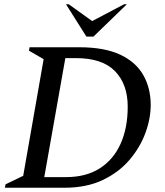

<svg xmlns="http://www.w3.org/2000/svg" viewBox="-20 -882 776 902"><path d="M3 0 6 -16 89 -56 185 -604 116 -644 119 -660H352Q470 -660 544 -625.5Q618 -591 653 -529.5Q688 -468 688 -389Q688 -325 663 -257Q638 -189 588 -130.5Q538 -72 462 -36Q386 0 283 0ZM336 -609H287L188 -50H291Q384 -50 448.5 -91Q513 -132 546.5 -206.5Q580 -281 580 -381Q580 -486 520.5 -547.5Q461 -609 336 -609ZM386 -710 290 -862H303L413 -783L563 -862H576L419 -710Z"/></svg>

Font: Spectral SC Medium
Style: Italic
Weight: 500
Italic angle: -10°
Designer: Jean-Baptiste Levee
Foundry: Production Type
Version: Version 2.001